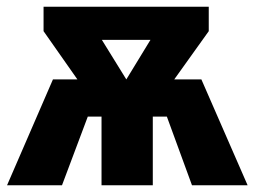

<svg xmlns="http://www.w3.org/2000/svg" viewBox="-20 -553 759 573"><path d="M581 -316H500L603 -460V-533H110V-460L211 -316H138L1 0H165L242 -205H283V0H436V-205H478L553 0H719ZM284 -434H429L357 -316Z"/></svg>

Font: Fira Sans ExtraBold
Style: Regular
Weight: 800
Designer: bBox Type GmbH & Carrois Corporate GbR & Edenspiekermann AG
Foundry: bBox Type GmbH & Carrois Corporate GbR & Edenspiekermann AG
Version: Version 4.300;PS 004.300;hotconv 1.0.88;makeotf.lib2.5.64775